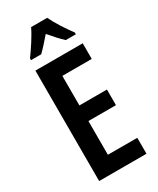

<svg xmlns="http://www.w3.org/2000/svg" viewBox="-234 -1006 885 1075"><g transform="rotate(-30 209.0 -468.5)"><path d="M273 -937H169C151 -897 108 -832 76 -788V-777H142C163 -797 191 -828 221 -863C250 -829 276 -799 301 -777H366V-788C331 -836 294 -892 273 -937ZM374 0V-103H184V-321H362V-422H184V-613H374V-714H68V0Z"/></g></svg>

Font: Noto Sans Devanagari ExtraCondensed SemiBold
Style: Regular
Weight: 600
Width: 2
Designer: Jelle Bosma - Monotype Design Team
Foundry: Monotype Imaging Inc.
Version: Version 2.004